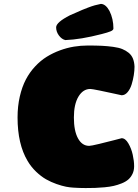

<svg xmlns="http://www.w3.org/2000/svg" viewBox="-20 -953 708 982"><path d="M121.1 -129.9Q69.8 -215.8 69.8 -352.1Q69.8 -409.7 81.3 -459.5Q92.8 -509.3 112.3 -546.4Q131.8 -583.5 159.7 -613.3Q187.5 -643.1 219 -662.6Q250.5 -682.1 286.4 -695.3Q322.3 -708.5 357.7 -714.4Q393.1 -720.2 429.2 -720.2Q471.7 -720.2 501 -718.8Q530.3 -717.3 558.8 -713.4Q587.4 -709.5 605.5 -702.1Q623.5 -694.8 638.2 -682.9Q652.8 -670.9 659.9 -653.3Q667 -635.7 668 -611.8Q668 -592.3 664.3 -568.6Q660.6 -544.9 653.3 -521.2Q646 -497.6 632.6 -481.7Q619.1 -465.8 602.1 -465.8Q601.1 -465.8 564.9 -473.9Q528.8 -481.9 489.5 -490Q450.2 -498 441.9 -498Q404.8 -498 381.3 -459Q357.9 -419.9 357.9 -352.1Q357.9 -283.7 378.9 -245.4Q399.9 -207 436 -207Q445.8 -207 486.6 -216.8Q527.3 -226.6 564.5 -236.3Q601.6 -246.1 602.1 -246.1Q621.1 -246.1 636.5 -219.7Q651.9 -193.4 658.9 -161.4Q666 -129.4 666 -103Q666 -81.1 657.7 -63.7Q649.4 -46.4 636.2 -34.9Q623 -23.4 602.3 -15.1Q581.5 -6.8 561.5 -2.2Q541.5 2.4 514.4 4.9Q487.3 7.3 466.3 8.1Q445.3 8.8 418 8.8Q387.2 8.8 356.9 6.8Q338.4 5.9 317.9 2Q297.4 -2 269.3 -11.7Q241.2 -21.5 215.8 -35.9Q190.4 -50.3 164.8 -74.7Q139.2 -99.1 121.1 -129.9ZM496.1 -933.1Q521 -932.1 540 -897Q560.1 -856.4 560.1 -807.1Q560.1 -798.8 545.4 -792.7Q530.8 -786.6 500 -778.8Q393.1 -751 314 -748Q295.4 -752.4 281.2 -771.7Q267.1 -791 267.1 -813Q267.1 -838.9 337.9 -875Q345.2 -877.9 367.7 -887.9Q390.1 -897.9 401.1 -902.6Q412.1 -907.2 430.7 -914.3Q449.2 -921.4 464.8 -925.8Q480.5 -930.2 496.1 -933.1Z"/></svg>

Font: GGS TheRock Black
Style: Regular
Weight: 900
Designer: Rodrigo Fuenzalida (2012); Goodgame Studios (2014)
Foundry: Rodrigo Fuenzalida,2012;  GGS,2014
Version: Version 1.002 | FøM Mod